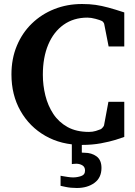

<svg xmlns="http://www.w3.org/2000/svg" viewBox="-20 -707 676 958"><path d="M600.1 -23.9Q587.9 -19 557.4 -9.5Q526.9 0 483.4 8.1Q439.9 16.1 388.2 16.1Q285.6 16.1 206.5 -29.1Q127.4 -74.2 82.3 -153.6Q37.1 -232.9 37.1 -335.9Q37.1 -414.1 64 -478.5Q90.8 -543 138.9 -589.6Q187 -636.2 251 -661.6Q314.9 -687 389.2 -687Q427.2 -687 457.3 -682.6Q487.3 -678.2 520.5 -669.2Q553.7 -660.2 600.1 -645V-475.1H522L500 -586.9Q500 -589.4 496.1 -595.2Q492.2 -601.1 486.8 -603Q479 -606.9 456.8 -613Q434.6 -619.1 416 -619.1Q347.7 -619.1 297.6 -583.7Q247.6 -548.3 220.7 -484.4Q193.8 -420.4 193.8 -334Q193.8 -281.2 206.3 -230.7Q218.8 -180.2 245.8 -138.9Q272.9 -97.7 316.9 -73.2Q360.8 -48.8 423.8 -48.8Q442.4 -48.8 458.3 -53.7Q474.1 -58.6 481.9 -62Q485.8 -63.5 491.7 -70.1Q497.6 -76.7 499 -81.1L521 -199.2H600.1ZM486.3 130.9Q486.3 179.7 451.4 205.3Q416.5 231 363.3 231Q332.5 231 307.4 225.6Q282.2 220.2 282.2 220.2V169.9Q282.2 169.9 293 171.9Q303.7 173.8 318.6 176Q333.5 178.2 345.2 178.2Q364.7 178.2 384.5 171.6Q404.3 165 404.3 144Q404.3 126 390.9 117.9Q377.4 109.9 360.4 109.9Q355 109.9 346.7 110.8Q338.4 111.8 338.4 111.8V-25.4H388.2V54.2Q388.2 54.2 391.4 54.7Q394.5 55.2 402.3 55.2Q437 55.2 461.7 73.2Q486.3 91.3 486.3 130.9Z"/></svg>

Font: Charis
Style: Bold
Weight: 700
Designer: Walt Agee, Miriam Martin, Annie Olsen, Victor Gaultney, Lorna Priest, Alan Ward, Bob Hallissy, Martin Hosken, Sharon Cor
Foundry: SIL Global
Version: Version 7.000